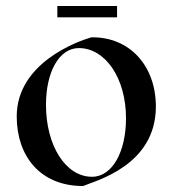

<svg xmlns="http://www.w3.org/2000/svg" viewBox="-20 -609 581 643"><path d="M258 14C301 -4 502 -55 502 -252C502 -389 414 -486 286 -484C240 -471 36 -398 36 -219C36 -86 115 14 258 14ZM288 -17C200 -17 134 -121 134 -258C134 -368 178 -448 244 -448C333 -448 402 -347 402 -213C402 -102 357 -17 288 -17ZM172 -551H372V-589H172Z"/></svg>

Font: Mazius Display
Style: Regular
Weight: 400
Designer: Alberto Casagrande & Collletttivo
Foundry: Collletttivo
Version: Version 2.000;Glyphs 3.2 (3217)